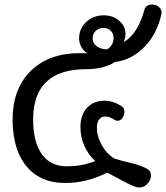

<svg xmlns="http://www.w3.org/2000/svg" viewBox="-20 -799 737 852"><path d="M598 33Q586 33 566.5 24.5Q547 16 519.5 1Q492 -14 456 -33Q410 -10 364 1.5Q318 13 268 13Q195 13 143 -20.5Q91 -54 63.5 -117Q36 -180 36 -269Q36 -360 72 -425.5Q108 -491 174.5 -527Q241 -563 331 -563H368Q352 -571 341.5 -589.5Q331 -608 331 -629Q331 -658 345.5 -681Q360 -704 384.5 -717.5Q409 -731 440 -731Q481 -731 509 -707Q537 -683 537 -648Q537 -633 529 -612Q561 -631 584 -667.5Q607 -704 621 -756Q624 -767 633 -773Q642 -779 655 -779Q673 -779 685.5 -768Q698 -757 697 -740Q688 -696 669 -658.5Q650 -621 622.5 -592.5Q595 -564 561.5 -546Q528 -528 490 -524Q466 -508 434 -500Q402 -492 362 -492Q245 -492 186 -436Q127 -380 127 -269Q127 -169 165.5 -115Q204 -61 276 -61Q309 -61 338 -66Q367 -71 403 -84Q371 -113 354 -152Q337 -191 337 -236Q337 -289 366 -320.5Q395 -352 444 -352Q482 -352 519 -328Q526 -324 529 -317.5Q532 -311 532 -303Q532 -289 523.5 -276Q515 -263 502 -263Q497 -263 491 -266Q474 -276 465.5 -279Q457 -282 447 -282Q430 -282 420 -269Q410 -256 410 -233Q410 -193 432.5 -153.5Q455 -114 489 -95Q520 -85 560 -76Q600 -67 629 -52Q650 -42 650 -20Q650 -7 642.5 5.5Q635 18 623.5 25.5Q612 33 598 33ZM456 -580Q484 -599 484 -630Q484 -650 471.5 -662.5Q459 -675 439 -675Q418 -675 404.5 -661.5Q391 -648 391 -628Q391 -607 409.5 -593.5Q428 -580 456 -580Z"/></svg>

Font: Playpen Sans Thai
Style: Regular
Weight: 400
Designer: Sirin Gunkloy, Laura Meseguer, Veronika Burian, José Scaglione
Foundry: TypeTogether
Version: Version 2.000